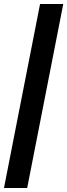

<svg xmlns="http://www.w3.org/2000/svg" viewBox="-20 -828 339 968"><path d="M0 120 182 -808H299L117 120Z"/></svg>

Font: Encode Sans Cnd SmBold
Style: Regular
Weight: 600
Width: 3
Designer: Multiple Designers
Foundry: Impallari Type
Version: Version 3.002; ttfautohint (v1.8.3) -l 8 -r 50 -G 200 -x 14 